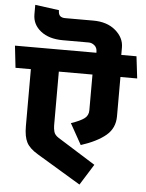

<svg xmlns="http://www.w3.org/2000/svg" viewBox="-81 -1010 947 1245"><g transform="rotate(5 393.0 -387.0)"><path d="M97 -955 253 -934Q253 -906 265 -896Q277 -886 297 -886H481Q571 -886 626 -839Q681 -792 681 -729V-680H780L797 -537H688V-281Q688 -204 631.5 -156.5Q575 -109 470 -75L394 -211Q453 -231 479.5 -250.5Q506 -270 506 -304V-537H287V-186Q287 -167 292.5 -146Q298 -125 323 -109L569 45L484 181L198 9Q144 -23 124.5 -60.5Q105 -98 105 -166V-537H5L-11 -680H519V-685Q519 -713 501.5 -727.5Q484 -742 464 -742H295Q205 -742 151 -784.5Q97 -827 97 -893Z"/></g></svg>

Font: Palanquin Dark
Style: Bold
Weight: 700
Designer: Pria Ravichandran
Version: Version 1.000